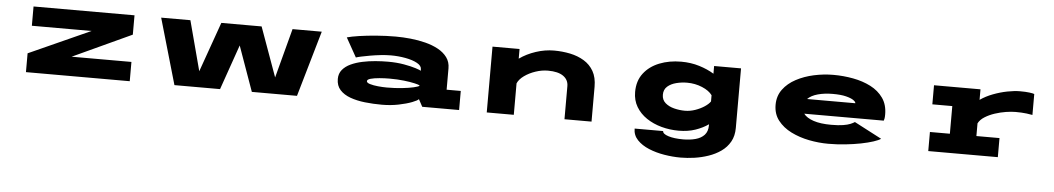

<svg xmlns="http://www.w3.org/2000/svg" viewBox="-38 -877 7976 1453"><g transform="rotate(5 3950.0 -150.0)"><path d="M157 0V-143L624.5 -353.5H171V-500H938V-353L491 -146.5H945.5V0Z M1285 0 1140.5 -500H1362.5L1463 -121L1597.5 -500H1903.5L2039 -124.5L2138.5 -500H2360.5L2216 0H1873L1751 -342L1631.5 0Z M2861.5 11Q2795 11 2732.5 4Q2670 -3 2620.5 -21Q2571 -39 2541.8 -71.2Q2512.5 -103.5 2512.5 -154.5Q2512.5 -195.5 2536 -224Q2559.5 -252.5 2598.8 -270.8Q2638 -289 2686.2 -299.2Q2734.5 -309.5 2785 -313.5Q2835.5 -317.5 2880.5 -317.5Q2946.5 -317.5 3001.5 -307.8Q3056.5 -298 3091.5 -286.8Q3126.5 -275.5 3132.5 -270.5V-282.5Q3132.5 -309 3097.8 -328Q3063 -347 3009 -357Q2955 -367 2898 -367Q2862 -367 2820.8 -362.5Q2779.5 -358 2740.8 -351.2Q2702 -344.5 2673.5 -338.2Q2645 -332 2634.5 -328L2553 -473.5Q2586 -483 2645 -491.8Q2704 -500.5 2776.2 -506.2Q2848.5 -512 2921.5 -512Q2976.5 -512 3035 -506Q3093.5 -500 3147.8 -486.2Q3202 -472.5 3245.5 -448.8Q3289 -425 3314.5 -390.2Q3340 -355.5 3340 -307V-145H3447.5V0H3167.5L3137.5 -55.5Q3129.5 -45 3089 -29.2Q3048.5 -13.5 2988.2 -1.2Q2928 11 2861.5 11ZM2887.5 -122Q2951 -122 3003.5 -127.8Q3056 -133.5 3090 -141.5Q3124 -149.5 3132.5 -156V-160Q3125.5 -164.5 3093.8 -172Q3062 -179.5 3012.5 -185.2Q2963 -191 2903 -191Q2866 -191 2826.5 -187.8Q2787 -184.5 2760.2 -177.2Q2733.5 -170 2733.5 -157Q2733.5 -144.5 2759.2 -136.8Q2785 -129 2821 -125.5Q2857 -122 2887.5 -122Z M3657.5 0V-500H3863V-426.5Q3917.5 -465.5 3986.8 -488.2Q4056 -511 4124 -511Q4188 -511 4247 -498.8Q4306 -486.5 4352.8 -458.2Q4399.5 -430 4426.5 -382.8Q4453.5 -335.5 4453.5 -265V0H4248V-251.5Q4248 -299.5 4208.5 -327.5Q4169 -355.5 4092 -355.5Q4045.5 -355.5 3997.8 -339.5Q3950 -323.5 3913.2 -297Q3876.5 -270.5 3863 -239V0Z M5116 11Q5048 11 4984.8 -6.2Q4921.5 -23.5 4871.2 -57.2Q4821 -91 4791.8 -140Q4762.5 -189 4762.5 -252.5Q4762.5 -337 4806.8 -394.5Q4851 -452 4925.5 -481.5Q5000 -511 5090.5 -511Q5164.5 -511 5228.5 -491.2Q5292.5 -471.5 5341 -441.5V-500H5545.5V-47Q5545.5 13.5 5520.5 57.8Q5495.5 102 5453.2 131.8Q5411 161.5 5359 179.2Q5307 197 5252.5 204.8Q5198 212.5 5148.5 212.5Q5088.5 212.5 5024.5 202Q4960.5 191.5 4905.8 168.8Q4851 146 4817 110.2Q4783 74.5 4783 24H4999.5Q4999.5 45.5 5043 59.5Q5086.5 73.5 5154.5 73.5Q5207.5 73.5 5249.8 62Q5292 50.5 5316.5 23.8Q5341 -3 5341 -48.5V-57.5Q5299.5 -28 5243 -8.5Q5186.5 11 5116 11ZM4973.5 -250Q4973.5 -211 5000.5 -187.5Q5027.5 -164 5068.2 -153.8Q5109 -143.5 5150 -143.5Q5189 -143.5 5228 -157Q5267 -170.5 5297.5 -190.8Q5328 -211 5341 -231V-278Q5317 -311.5 5263.5 -334Q5210 -356.5 5148.5 -356.5Q5107.5 -356.5 5067 -346.2Q5026.5 -336 5000 -312.8Q4973.5 -289.5 4973.5 -250Z M6252 11Q6180 11 6106 -3.5Q6032 -18 5969.2 -49.2Q5906.5 -80.5 5868.2 -129.8Q5830 -179 5830 -248Q5830 -315.5 5866.8 -365.2Q5903.5 -415 5964.5 -447.5Q6025.5 -480 6099.2 -496Q6173 -512 6247 -512Q6323.5 -512 6397.2 -498.2Q6471 -484.5 6531 -453.8Q6591 -423 6626.8 -372.2Q6662.5 -321.5 6662.5 -247.5Q6662.5 -228.5 6660.5 -217.2Q6658.5 -206 6656 -200H6052Q6074.5 -169.5 6127.5 -151.8Q6180.5 -134 6262.5 -134Q6318 -134 6352.8 -139.8Q6387.5 -145.5 6407.5 -154Q6427.5 -162.5 6439.5 -170.5L6648 -61.5Q6631.5 -49.5 6592.5 -36.8Q6553.5 -24 6499.2 -13.2Q6445 -2.5 6381.5 4.2Q6318 11 6252 11ZM6254.5 -368Q6192 -368 6141.5 -354.2Q6091 -340.5 6063.5 -312.5H6430V-313.5Q6430 -323 6412 -335.8Q6394 -348.5 6355.5 -358.2Q6317 -368 6254.5 -368Z M7011.5 0V-145H7163V-355H7011.5V-500H7364.5V-420Q7407.5 -450 7461 -470.2Q7514.5 -490.5 7568.2 -501Q7622 -511.5 7665 -511.5Q7707 -511.5 7736 -507.8Q7765 -504 7773 -500V-341Q7763.5 -343.5 7728 -348Q7692.5 -352.5 7643.5 -352.5Q7612 -352.5 7570.8 -346Q7529.5 -339.5 7487.8 -325.8Q7446 -312 7412.8 -291.2Q7379.5 -270.5 7364.5 -241.5V-145H7540V0Z"/></g></svg>

Font: Trispace Expanded ExtraBold
Style: Regular
Weight: 800
Width: 7
Designer: Tyler Finck
Foundry: Etcetera Type Company
Version: Version 1.210; ttfautohint (v1.8.3)